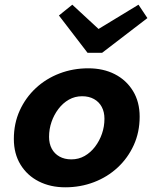

<svg xmlns="http://www.w3.org/2000/svg" viewBox="-20 -783 654 818"><path d="M356 -492Q420 -492 469 -467Q518 -442 546.5 -395.5Q575 -349 575 -286Q575 -220 550 -165Q525 -110 481.5 -69.5Q438 -29 380.5 -7Q323 15 258 15Q195 15 145.5 -10Q96 -35 67.5 -81.5Q39 -128 39 -191Q39 -257 64 -312Q89 -367 132.5 -407.5Q176 -448 233.5 -470Q291 -492 356 -492ZM284 -104Q315 -104 340.5 -118.5Q366 -133 385 -158Q404 -183 414.5 -213.5Q425 -244 425 -277Q425 -306 413.5 -327.5Q402 -349 380.5 -361Q359 -373 330 -373Q299 -373 273.5 -358.5Q248 -344 229 -319Q210 -294 199.5 -263.5Q189 -233 189 -200Q189 -171 200.5 -149.5Q212 -128 233.5 -116Q255 -104 284 -104ZM608 -706 415 -558H376L389 -653L570 -763ZM231 -717 288 -763 407 -653 392 -558H353Z"/></svg>

Font: Intel One Mono Light
Style: Italic
Weight: 300
Italic angle: -16°
Monospace: yes
Designer: Fred Shallcrass
Foundry: Frere-Jones Type LLC
Version: Version 1.004